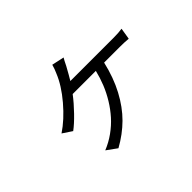

<svg xmlns="http://www.w3.org/2000/svg" viewBox="-122 -854 1201 1201"><g transform="rotate(-45 478.0 -254.0)"><path d="M159.8 -240.1Q232.6 -288.4 302.2 -370.2Q371.8 -452.1 402.7 -529.1Q415.1 -556.1 422.9 -584.9L505 -567.1Q495.7 -551.8 478.7 -517Q450.6 -465.6 430.8 -432.9H813.6Q858.3 -432.9 888.5 -437.9L876.1 -361.9Q840.2 -365.1 802.6 -365.1H661.6Q636.4 -256.4 591.1 -171.3Q545.8 -86.3 485.8 -26.6Q425.8 33 346.2 77.1L278.4 28.1Q327.4 8.5 371.3 -22.9Q415.1 -54.3 449 -92.3Q483 -130.3 510.7 -175.6Q538.4 -220.9 557.4 -268.1Q576.3 -315.3 588.4 -365.1H383.5Q348.7 -319.2 302.6 -271.7Q256.4 -224.1 221.9 -198.9Z"/></g></svg>

Font: Karasuma Gothic
Style: Italic
Weight: 400
Italic angle: -9.39999°
Designer: Rasmus Andersson / Ryoko Nishizuka
Foundry: Genbu
Version: Version 1.00